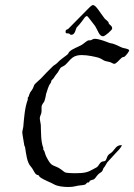

<svg xmlns="http://www.w3.org/2000/svg" viewBox="-20 -727 536 767"><path d="M496 -526C494 -533 473 -534 467 -537C420 -560 428 -551 416 -556C405 -560 377 -572 358 -572C351 -572 345 -566 341 -566C340 -566 337 -566 336 -566C329 -567 314 -552 307 -548C291 -539 270 -532 259 -522C254 -519 254 -512 248 -508C234 -497 221 -489 208 -475C203 -470 198 -468 193 -464C174 -446 159 -430 143 -413C134 -404 122 -395 117 -388C115 -385 113 -375 109 -370C106 -364 100 -359 99 -354C95 -347 96 -340 91 -337C91 -336 91 -336 91 -335C91 -333 91 -331 91 -330V-329C79 -298 76 -255 73 -220C72 -213 69 -204 69 -198C70 -185 76 -156 77 -147C77 -144 80 -141 80 -140C85 -108 88 -79 102 -63C110 -55 116 -40 121 -34C125 -28 130 -29 135 -26C136 -26 137 -21 139 -20C156 -7 182 1 197 10C210 17 232 20 253 20C264 20 273 19 281 17C293 13 311 14 321 10C324 8 327 2 330 2C332 2 333 2 334 2C337 2 337 -3 339 -5C347 -9 354 -9 357 -12C364 -19 365 -23 372 -30C376 -35 384 -38 387 -42C391 -46 392 -54 394 -56C400 -62 405 -74 408 -78L441 -114C451 -125 462 -134 467 -147H463C445 -147 438 -130 430 -122C425 -116 417 -113 412 -107C407 -101 406 -90 401 -85C398 -82 390 -83 387 -81C377 -76 374 -64 368 -60C365 -57 358 -55 354 -52C330 -38 317 -35 278 -35C263 -35 248 -36 241 -38C237 -39 227 -49 215 -56C204 -62 192 -65 186 -70C175 -79 167 -98 164 -103C159 -114 159 -124 153 -129C153 -129 153 -130 153 -130C153 -132 153 -134 153 -135V-136C143 -161 144 -197 143 -228C142 -237 139 -248 139 -255C139 -264 146 -271 146 -282C146 -289 146 -295 146 -299C146 -310 155 -317 157 -322C161 -333 164 -349 164 -351C176 -390 177 -387 182 -395C185 -398 184 -403 186 -406C188 -409 191 -410 193 -413C200 -425 204 -429 211 -438C215 -444 219 -453 223 -457C226 -460 234 -462 241 -468C252 -478 260 -490 270 -497C281 -505 294 -507 307 -507C332 -507 360 -500 372 -497C385 -493 393 -486 394 -486C401 -482 409 -482 419 -479C428 -476 432 -472 436 -472C445 -472 456 -488 467 -497C469 -499 475 -499 478 -501C484 -506 496 -521 496 -526ZM428 -614C428 -626 414 -628 414 -636C414 -641 400 -650 398 -653C378 -679 363 -707 351 -707C347 -707 336 -696 335 -695L253 -612C249 -608 242 -611 242 -600C242 -591 249 -595 256 -593C259 -592 259 -588 265 -588C280 -588 282 -610 286 -617C288 -620 294 -625 297 -629C314 -648 319 -663 328 -663C330 -663 355 -629 360 -623C372 -604 376 -582 392 -582C401 -583 427 -607 428 -612Z"/></svg>

Font: Jim Nightshade
Style: Regular
Weight: 400
Designer: Astigmatic (AOETI)
Foundry: Astigmatic (AOETI)
Version: Version 1.000